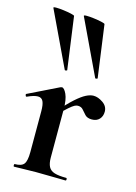

<svg xmlns="http://www.w3.org/2000/svg" viewBox="-113 -792 604 853"><g transform="rotate(15 189.5 -365.5)"><path d="M285 -474 165 -727Q163 -731 177 -731Q191 -731 210.5 -728.5Q230 -726 246 -722.5Q262 -719 263 -716L296 -476Q297 -474 291.5 -472.5Q286 -471 285 -474ZM145 -474 25 -727Q23 -731 37 -731Q51 -731 70.5 -728.5Q90 -726 106 -722.5Q122 -719 123 -716L156 -476Q157 -474 151.5 -472.5Q146 -471 145 -474ZM161 -271 153 -284Q192 -329 219 -353Q246 -377 265 -386.5Q284 -396 299 -396Q320 -396 342.5 -380.5Q365 -365 365 -340Q365 -319 352.5 -305.5Q340 -292 318 -292Q297 -292 286.5 -303Q276 -314 267.5 -324.5Q259 -335 243 -335Q236 -335 227.5 -330.5Q219 -326 203.5 -312.5Q188 -299 161 -271ZM39 0Q36 0 36 -6Q36 -12 39 -12Q70 -12 81 -26.5Q92 -41 92 -81V-269Q92 -300 85 -314.5Q78 -329 61 -329Q52 -329 40 -325.5Q28 -322 13 -315Q9 -313 7 -319Q5 -325 7 -326L146 -394Q152 -396 153 -396Q164 -396 175 -372Q186 -348 186 -303V-81Q186 -55 194 -39.5Q202 -24 221.5 -18Q241 -12 275 -12Q279 -12 279 -6Q279 0 275 0Q248 0 213.5 -1Q179 -2 139 -2Q111 -2 85 -1Q59 0 39 0Z"/></g></svg>

Font: Cormorant Light
Style: Regular
Weight: 300
Designer: Christian Thalmann (Catharsis Fonts)
Foundry: Catharsis Fonts
Version: Version 4.000